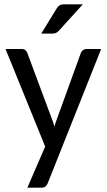

<svg xmlns="http://www.w3.org/2000/svg" viewBox="-20 -703 493 884"><path d="M5.4 0ZM199.7 140.6Q195.8 150.4 189.2 155.8Q182.6 161.1 169.9 161.1H106L188 -28.3L5.4 -477.5H79.6Q90.8 -477.5 96.7 -472.2Q102.5 -466.8 105.5 -460L216.8 -161.1Q220.7 -150.9 224.4 -140.6Q228 -130.4 230.5 -120.1Q233.4 -130.9 237.1 -141.4Q240.7 -151.9 244.6 -162.1L352.5 -460Q355.5 -467.3 362.3 -472.4Q369.1 -477.5 377.4 -477.5H445.8ZM361.3 -683.1 251 -561.5Q244.1 -554.2 237.5 -551.3Q231 -548.3 221.2 -548.3H169.9L239.7 -662.1Q246.1 -672.9 253.9 -678Q261.7 -683.1 277.3 -683.1Z"/></svg>

Font: Carlito
Style: Regular
Weight: 400
Designer: Lukasz Dziedzic
Foundry: tyPoland Lukasz Dziedzic
Version: Version 1.104